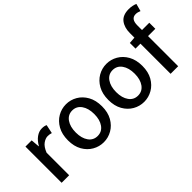

<svg xmlns="http://www.w3.org/2000/svg" viewBox="-24 -1430 2063 2063"><g transform="rotate(-45 1007.0 -398.5)"><path d="M86.9 0V-549.8H181.2L189.9 -451.2H192.9Q222.2 -504.4 263.4 -534.2Q304.7 -564 349.1 -564Q369.1 -564 383.8 -561Q398.4 -558.1 411.1 -551.8L390.1 -452.1Q376 -456.5 363.8 -458.7Q351.6 -460.9 335 -460.9Q301.3 -460.9 264.2 -434.6Q227.1 -408.2 201.2 -342.8V0Z M716.3 13.2Q647.9 13.2 588.9 -20.8Q529.8 -54.7 493.4 -118.9Q457 -183.1 457 -273.9Q457 -366.2 493.4 -430.9Q529.8 -495.6 588.9 -529.8Q647.9 -564 716.3 -564Q784.2 -564 843.3 -529.8Q902.3 -495.6 938.7 -430.9Q975.1 -366.2 975.1 -273.9Q975.1 -183.1 938.7 -118.9Q902.3 -54.7 843.3 -20.8Q784.2 13.2 716.3 13.2ZM716.3 -81.1Q781.2 -81.1 819.3 -134Q857.4 -187 857.4 -273.9Q857.4 -361.8 819.3 -415.5Q781.2 -469.2 716.3 -469.2Q651.9 -469.2 614 -415.5Q576.2 -361.8 576.2 -273.9Q576.2 -187 614 -134Q651.9 -81.1 716.3 -81.1Z M1330.1 13.2Q1261.7 13.2 1202.6 -20.8Q1143.6 -54.7 1107.2 -118.9Q1070.8 -183.1 1070.8 -273.9Q1070.8 -366.2 1107.2 -430.9Q1143.6 -495.6 1202.6 -529.8Q1261.7 -564 1330.1 -564Q1397.9 -564 1457 -529.8Q1516.1 -495.6 1552.5 -430.9Q1588.9 -366.2 1588.9 -273.9Q1588.9 -183.1 1552.5 -118.9Q1516.1 -54.7 1457 -20.8Q1397.9 13.2 1330.1 13.2ZM1330.1 -81.1Q1395 -81.1 1433.1 -134Q1471.2 -187 1471.2 -273.9Q1471.2 -361.8 1433.1 -415.5Q1395 -469.2 1330.1 -469.2Q1265.6 -469.2 1227.8 -415.5Q1189.9 -361.8 1189.9 -273.9Q1189.9 -187 1227.8 -134Q1265.6 -81.1 1330.1 -81.1Z M2013.7 -791 1990.7 -705.1Q1959.5 -719.2 1930.7 -719.2Q1857.9 -719.2 1857.9 -620.1V-549.8H1968.8V-458H1857.9V0H1742.7V-458H1667.5V-543.9L1742.7 -549.8V-619.1Q1742.7 -703.6 1783.7 -756.8Q1824.7 -810.1 1916.5 -810.1Q1944.3 -810.1 1969.7 -804.7Q1995.1 -799.3 2013.7 -791Z"/></g></svg>

Font: `nÑOS CN Medium
Style: Regular
Weight: 500
Designer: Ryoko NISHIZUKA ?XZm?[P (kana & ideographs); Paul D. Hunt (Latin, Greek & Cyrillic); Wenlong ZHANG _ e??? (bopomofo); Sa
Foundry: Adobe Systems Incorporated
Version: Version 1.004 June 21, 2023